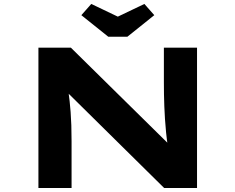

<svg xmlns="http://www.w3.org/2000/svg" viewBox="-20 -938 1175 958"><path d="M171.7 0V-700H333.8L840.9 -200.5L817.7 -204.7Q812.1 -243.3 808.6 -278.1Q805.1 -312.9 803.1 -344.8Q801.1 -376.7 799.9 -407Q798.7 -437.3 798.2 -467Q797.7 -496.7 797.7 -527.4V-700H963.1V0H799L275.9 -516.4L317.1 -508.6Q319.7 -494 322.2 -475.1Q324.8 -456.1 327.5 -432.3Q330.2 -408.4 332.4 -378.8Q334.7 -349.1 335.9 -312.9Q337.1 -276.7 337.1 -233.6V0ZM520.3 -754.7 385.9 -862.3 435.4 -918.3 582.9 -847.8H552.9L700.4 -918.3L749.8 -862.3L615.5 -754.7Z"/></svg>

Font: Lexend Zetta
Style: Regular
Weight: 400
Designer: Bonnie Shaver-Troup, Thomas Jockin
Foundry: Lexend
Version: Version 1.007